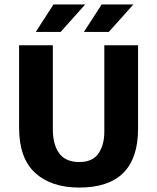

<svg xmlns="http://www.w3.org/2000/svg" viewBox="-20 -834 708 865"><path d="M66 -630H218V-253Q218 -182 247 -143Q276 -104 337 -104Q397 -104 423.5 -142.5Q450 -181 450 -241V-630H602V-254Q602 11 337 11Q211 11 138.5 -55Q66 -121 66 -259ZM253 -690H141L221 -814H364ZM470 -690H358L438 -814H581Z"/></svg>

Font: Mukta Malar ExtraBold
Style: Regular
Weight: 800
Designer: Aadarsh Rajan, Girish Dalvi, Yashodeep Gholap
Foundry: Ek Type
Version: Version 2.538;PS 1.000;hotconv 16.6.51;makeotf.lib2.5.65220;